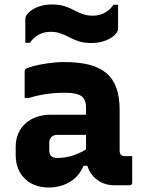

<svg xmlns="http://www.w3.org/2000/svg" viewBox="-20 -827 640 857"><path d="M514 -337Q514 -314 514 -291.5Q514 -269 514 -246Q514 -223 514 -200Q514 -177 514 -155Q514 -149 515.5 -144Q517 -139 520 -136Q523 -133 527.5 -131.5Q532 -130 539 -130Q542 -130 544.5 -130Q547 -130 550 -130H570Q570 -100 570 -70.5Q570 -41 570 -11Q570 -6 567 -3Q564 0 559 0Q554 0 531.5 0Q509 0 492 0Q463 0 440 -9.5Q417 -19 399.5 -36.5Q382 -54 373 -78Q364 -102 364 -131Q364 -161 364 -191Q364 -221 364 -251Q364 -268 364 -283.5Q364 -299 364 -315Q364 -331 364 -347Q364 -372 354.5 -386.5Q345 -401 323.5 -407Q302 -413 267 -413Q239 -413 212.5 -410.5Q186 -408 161 -403Q136 -398 110 -390H90Q90 -419 90 -449.5Q90 -480 90 -508Q90 -512 91 -514.5Q92 -517 93 -518Q99 -524 127 -531.5Q155 -539 193 -544.5Q231 -550 267 -550Q332 -550 378.5 -538Q425 -526 455 -500.5Q485 -475 499.5 -434.5Q514 -394 514 -337ZM200 -155Q200 -139 208.5 -130.5Q217 -122 236 -122Q261 -122 285.5 -127.5Q310 -133 334 -144Q358 -155 382 -172V-87H353Q340 -56 317.5 -34.5Q295 -13 264 -1.5Q233 10 197 10Q152 10 119 -8.5Q86 -27 68 -59.5Q50 -92 50 -134V-171Q50 -203 61 -229.5Q72 -256 92.5 -275Q113 -294 142 -304.5Q171 -315 207 -315Q242 -315 275.5 -315Q309 -315 339 -315Q369 -315 395 -315Q404 -315 408.5 -297.5Q413 -280 414 -259Q415 -238 415 -225Q385 -225 355.5 -225Q326 -225 296 -225Q266 -225 236 -225Q227 -225 220.5 -222.5Q214 -220 209 -215Q205 -211 202.5 -205Q200 -199 200 -192ZM395 -757Q423 -757 446.5 -769.5Q470 -782 487 -806H507Q507 -788 507 -770Q507 -752 507 -735.5Q507 -719 507 -704Q507 -696 506 -691.5Q505 -687 500 -680Q485 -660 455 -647.5Q425 -635 389 -635Q355 -635 332 -642.5Q309 -650 290.5 -660Q272 -670 252 -677.5Q232 -685 205 -685Q177 -685 153.5 -672.5Q130 -660 113 -636H93Q93 -655 93 -672.5Q93 -690 93 -707Q93 -724 93 -738Q93 -746 94 -750.5Q95 -755 100 -762Q115 -782 145 -794.5Q175 -807 211 -807Q245 -807 268 -799.5Q291 -792 309.5 -782Q328 -772 348 -764.5Q368 -757 395 -757Z"/></svg>

Font: Recursive Monospace ExtraBold
Style: Regular
Weight: 800
Version: Version 1.047